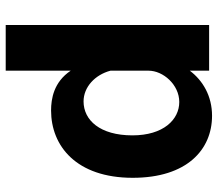

<svg xmlns="http://www.w3.org/2000/svg" viewBox="-64 -516 745 656"><g transform="rotate(90 308.0 -187.5)"><path d="M221 165V-57C260 1 317 10 357 10C478 10 587 -76 587 -269C587 -454 491 -540 375 -540C308 -540 255 -509 221 -464V-530H65V165ZM326 -101C277 -101 235 -140 221 -193V-323C221 -373 269 -428 328 -428C388 -428 442 -374 442 -268C442 -157 390 -101 326 -101Z"/></g></svg>

Font: Cheyenne Sans
Style: Bold
Weight: 700
Designer: The Public Sans project authors (U.S. Web Design System), Libre Franklin designed by Pablo Impallari and Rodrigo Fuenzal
Foundry: The Cheyenne Sans Project Authors
Version: Version 2.007